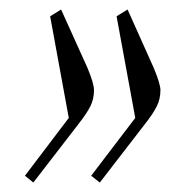

<svg xmlns="http://www.w3.org/2000/svg" viewBox="-20 -432 398 402"><path d="M32.2 -64 124 -185.1 85 -397.9 107.9 -412.1 163.1 -290Q176.8 -257.3 176.8 -243.2Q176.8 -224.6 169.2 -209.5Q161.6 -194.3 144 -171.9L49.8 -49.8ZM170.9 -64 263.2 -185.1 224.1 -397.9 247.1 -412.1 301.8 -290Q315.9 -256.3 315.9 -243.2Q315.9 -224.6 308.3 -209.5Q300.8 -194.3 283.2 -171.9L189 -49.8Z"/></svg>

Font: Dihjauti S
Style: Bold Italic
Weight: 700
Italic angle: -9°
Designer: T. Christopher White
Version: Version 3.0.0